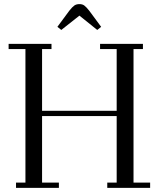

<svg xmlns="http://www.w3.org/2000/svg" viewBox="-20 -916 771 936"><path d="M22 -676.8V-702.1H231V-676.8H185.1V-376H548.8V-676.8H467.8V-702.1H676.8V-676.8H630.9V-25.9H711.9V0H502.9V-25.9H548.8V-350.1H185.1V-25.9H267.1V0H58.1V-25.9H104V-676.8ZM259.8 -785.2 317.9 -863.8Q332.5 -882.3 342.5 -889.2Q352.5 -896 367.2 -896Q381.3 -896 390.6 -889.4Q399.9 -882.8 415 -863.8L473.1 -785.2L454.1 -770L367.2 -839.8L278.8 -770Z"/></svg>

Font: Dehuti
Style: Book
Weight: 400
Version: Version 1.2